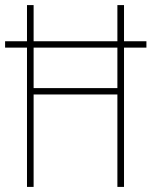

<svg xmlns="http://www.w3.org/2000/svg" viewBox="-20 -734 595 754"><path d="M86 0V-547H0V-572H86V-714H112V-572H441V-714H467V-572H555V-547H467V0H441V-363H112V0ZM112 -388H441V-547H112Z"/></svg>

Font: Noto Sans Devanagari UI Condensed Thin
Style: Regular
Weight: 100
Width: 3
Designer: Jelle Bosma - Monotype Design Team
Foundry: Monotype Imaging Inc.
Version: Version 2.004; ttfautohint (v1.8.4.7-5d5b)